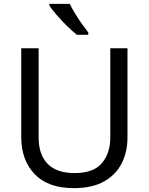

<svg xmlns="http://www.w3.org/2000/svg" viewBox="-20 -964 771 994"><path d="M640 -252Q640 -178 610 -118.5Q580 -59 518.5 -24.5Q457 10 362 10Q229 10 159.5 -62.5Q90 -135 90 -254V-714H180V-251Q180 -164 226.5 -116Q273 -68 367 -68Q464 -68 507.5 -119.5Q551 -171 551 -252V-714H640ZM341 -944Q352 -922 368.5 -894.5Q385 -867 403.5 -841Q422 -815 437 -796V-784H378Q355 -802 326 -830.5Q297 -859 272.5 -887.5Q248 -916 236 -934V-944Z"/></svg>

Font: Noto Sans Batak
Style: Regular
Weight: 400
Designer: Monotype Design Team
Foundry: Monotype Imaging Inc.
Version: Version 2.002; ttfautohint (v1.8.4.7-5d5b)